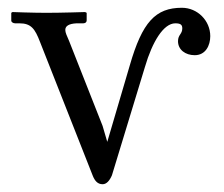

<svg xmlns="http://www.w3.org/2000/svg" viewBox="-20 -462 577 494"><path d="M431 -402C445 -402 449 -398 449 -389C449 -374 438 -373 438 -356C438 -334 457 -320 481 -320C509 -320 521 -345 521 -369C521 -409 488 -442 448 -442C380 -442 346 -405 314 -294L256 -97L244 -138L158 -356C152 -370 148 -378 148 -385C148 -395 157 -401 177 -402H194C197 -402 203 -403 203 -410V-429L199 -431C199 -431 138 -429 99 -429C65 -429 12 -431 12 -431L9 -429V-409C9 -405 14 -402 19 -402H30C60 -402 70 -388 83 -354L219 -9C224 3 231 12 244 12C254 12 262 3 268 -11L353 -290C372 -355 401 -402 431 -402Z"/></svg>

Font: Libertinus Serif
Style: Regular
Weight: 400
Designer: Philipp H. Poll
Foundry: Khaled Hosny
Version: Version 6.2